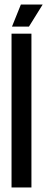

<svg xmlns="http://www.w3.org/2000/svg" viewBox="-20 -829 209 849"><path d="M31 -680H119V0H31ZM33 -711.3 72.3 -809H168.7L108 -711.3Z"/></svg>

Font: Bricolage Grotesque 96pt Condensed ExBd
Style: Regular
Weight: 800
Width: 3
Designer: Mathieu Triay
Foundry: Atelier Triay
Version: Version 1.001;Glyphs 3.2 (3207)